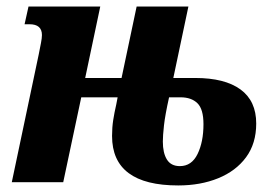

<svg xmlns="http://www.w3.org/2000/svg" viewBox="-20 -556 836 586"><path d="M16 0 98 -389Q102 -409 105 -424.5Q108 -440 108 -449Q108 -482 70 -482H55L67 -536H286L240 -318H351L397 -536H555L509 -318H576Q666 -318 714 -283Q762 -248 762 -179Q762 -118 731 -76Q700 -34 646 -12Q592 10 524 10Q322 10 322 -141Q322 -167 325.5 -189.5Q329 -212 335 -238L339 -259H228L173 0ZM529 -49Q565 -49 583 -86Q601 -123 601 -177Q601 -223 582.5 -241Q564 -259 531 -259H496Q484 -205 480.5 -173.5Q477 -142 477 -124Q477 -89 489.5 -69Q502 -49 529 -49Z"/></svg>

Font: Noto Serif Condensed ExtraBold
Style: Italic
Weight: 800
Width: 3
Italic angle: -12°
Designer: Monotype Design Team
Foundry: Monotype Imaging Inc.
Version: Version 2.014; ttfautohint (v1.8.4.7-5d5b)